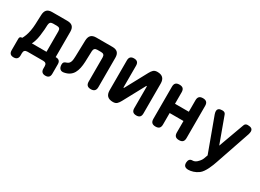

<svg xmlns="http://www.w3.org/2000/svg" viewBox="-31 -1283 3062 2263"><g transform="rotate(30 1500.0 -151.0)"><path d="M84 140Q53 140 38 124.5Q23 109 23 79V-78Q23 -94 31 -102.5Q39 -111 56 -111H58Q69 -129 81.5 -161.5Q94 -194 102 -237Q110 -280 112 -327L117 -456Q119 -504 141.5 -527Q164 -550 212 -550H419Q467 -550 490 -527Q513 -504 513 -456V-111H517Q547 -111 562 -96Q577 -81 577 -51V79Q577 109 562 124.5Q547 140 516 140Q486 140 470.5 124.5Q455 109 455 79V47Q455 24 443.5 12Q432 0 408 0H192Q168 0 156.5 12Q145 24 145 47V79Q145 109 129.5 124.5Q114 140 84 140ZM388 -391Q388 -416 376.5 -427Q365 -438 341 -438H288Q264 -438 253 -426.5Q242 -415 240 -391L237 -328Q233 -281 227 -238Q221 -195 210 -162Q199 -129 189 -111H388Z M717 -456Q719 -504 742 -527Q765 -550 813 -550H1032Q1080 -550 1103 -527Q1126 -504 1126 -456V-56Q1126 -23 1109.5 -6.5Q1093 10 1060 10Q1026 10 1010 -6.5Q994 -23 994 -56V-384Q994 -408 982.5 -419.5Q971 -431 947 -431H895Q871 -431 859.5 -419Q848 -407 847 -384L842 -237Q840 -189 831.5 -149.5Q823 -110 806 -80Q789 -50 761 -30.5Q733 -11 693 -3Q657 6 636.5 -12.5Q616 -31 616 -72Q616 -92 625.5 -102.5Q635 -113 659 -120Q676 -126 686 -136.5Q696 -147 701.5 -162.5Q707 -178 708.5 -197Q710 -216 711 -237Z M1259 -497Q1259 -529 1274.5 -544.5Q1290 -560 1321 -560Q1353 -560 1368.5 -544.5Q1384 -529 1384 -497V-203Q1386 -197 1388 -197Q1390 -197 1391 -199L1394 -203L1552 -495Q1568 -525 1586.5 -542.5Q1605 -560 1640 -560Q1691 -560 1716 -535Q1741 -510 1741 -459V-53Q1741 -21 1725.5 -5.5Q1710 10 1679 10Q1647 10 1631.5 -5.5Q1616 -21 1616 -53V-347Q1614 -353 1612 -353Q1610 -353 1609 -352L1606 -347L1448 -55Q1432 -25 1413.5 -7.5Q1395 10 1360 10Q1309 10 1284 -15Q1259 -40 1259 -91Z M1940 10Q1907 10 1890.5 -6Q1874 -22 1874 -56V-494Q1874 -528 1890 -544Q1906 -560 1940 -560Q1974 -560 1990 -544Q2006 -528 2006 -494V-338H2194V-494Q2194 -528 2210 -544Q2226 -560 2260 -560Q2293 -560 2309.5 -544Q2326 -528 2326 -494V-56Q2326 -22 2310 -6Q2294 10 2260 10Q2226 10 2210 -6Q2194 -22 2194 -56V-212H2006V-56Q2006 -22 1990 -6Q1974 10 1940 10Z M2831 -520Q2836 -535 2847 -542.5Q2858 -550 2875 -550Q2910 -550 2927 -538Q2944 -526 2944 -500Q2944 -492 2942 -482Q2940 -472 2937 -461L2776 10Q2769 31 2758 59.5Q2747 88 2733 116.5Q2719 145 2701.5 170.5Q2684 196 2664 211Q2630 236 2594 247Q2558 258 2530 258Q2498 258 2482 244Q2466 230 2466 199V197Q2467 170 2479.5 154Q2492 138 2519 138Q2536 138 2549.5 131.5Q2563 125 2575 115Q2588 103 2596.5 93Q2605 83 2612 72.5Q2619 62 2623.5 50.5Q2628 39 2633 24L2643 -3L2474 -463Q2470 -474 2468 -484Q2466 -494 2466 -502Q2466 -527 2482 -538.5Q2498 -550 2527 -550Q2549 -550 2560 -542.5Q2571 -535 2576 -521L2704 -171Z"/></g></svg>

Font: Maple Mono
Style: Bold
Weight: 700
Monospace: yes
Designer: subframe7536
Version: Version 7.200